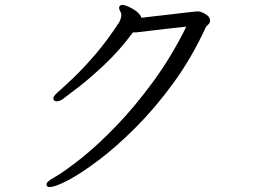

<svg xmlns="http://www.w3.org/2000/svg" viewBox="-20 -727 1040 777"><path d="M518 -596Q463 -522 404 -466.5Q345 -411 299 -375.5Q253 -340 234 -326Q221 -317 210 -317Q202 -317 199 -321Q196 -324 196 -329Q196 -335 202 -342Q208 -349 214 -354Q237 -374 277 -412Q317 -450 366 -507Q415 -564 463 -638Q466 -644 468 -650Q470 -656 471 -665V-666Q471 -674 466.5 -681.5Q462 -689 462 -695Q462 -701 467 -705Q469 -707 475 -707Q481 -707 488 -704.5Q495 -702 498 -701Q526 -688 538.5 -675.5Q551 -663 552 -655Q567 -657 593.5 -660Q620 -663 651 -666.5Q682 -670 710.5 -673.5Q739 -677 758.5 -679Q778 -681 780 -681Q793 -681 811.5 -670Q830 -659 830 -644Q830 -634 822.5 -627.5Q815 -621 813 -617Q756 -493 682 -391.5Q608 -290 529.5 -211.5Q451 -133 379.5 -79Q308 -25 255.5 2.5Q203 30 181 30Q174 30 171.5 27Q169 24 169 24Q168 23 168 20Q168 8 198 -8Q243 -34 309.5 -87Q376 -140 451.5 -218.5Q527 -297 600.5 -397.5Q674 -498 734 -619Q664 -612 617 -606Q570 -600 540 -597Q536 -596 532 -596Q528 -596 524 -596Z"/></svg>

Font: Moon Stars Kai T HW
Style: Regular
Weight: 400
Designer: GuiWonder
Version: Version 1.101